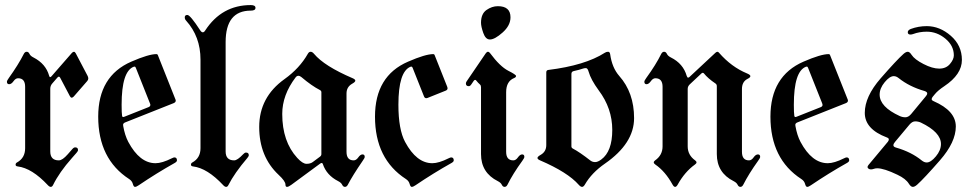

<svg xmlns="http://www.w3.org/2000/svg" viewBox="-20 -727 3822 757"><path d="M7.3 -404.8Q7.3 -409.2 15.1 -419.9Q52.2 -471.7 73.7 -514.2Q78.1 -522.9 85.2 -522.9Q92.3 -522.9 96.2 -514.6Q100.1 -506.3 111.8 -500.5Q160.6 -475.6 173.8 -428.2Q175.3 -422.9 177.7 -422.9Q180.2 -422.9 183.1 -426.3L263.2 -518.1Q267.6 -522.9 271.5 -522.9Q275.4 -522.9 278.8 -516.6L325.2 -428.2Q328.1 -422.9 328.1 -417.5Q328.1 -412.1 323.7 -407.2L271 -346.7Q266.6 -341.8 262.7 -341.8Q258.8 -341.8 255.4 -348.1L217.3 -420.4Q214.8 -424.8 212.2 -424.8Q209.5 -424.8 206.5 -421.4L186.5 -398.4Q178.2 -389.2 178.2 -377.4V-129.9Q178.2 -94.7 211.9 -94.7Q226.1 -94.7 247.1 -118.7L265.1 -139.2Q271 -146 276.4 -146Q287.6 -146 287.6 -135.3Q287.6 -131.3 281.7 -124.5L263.7 -104Q213.9 -47.9 189 2.9Q185.5 9.8 180.2 9.8Q174.8 9.8 168.5 2.9Q106 -64 49.8 -70.8Q41.5 -71.8 41.5 -77.6Q41.5 -83.5 46.9 -86.4Q79.1 -104 79.1 -142.6V-384.8Q79.1 -418.5 51.3 -418.5Q41.5 -418.5 33.2 -406.7Q24.9 -395 16.1 -395Q7.3 -395 7.3 -404.8Z M367.2 -267.1Q367.2 -427.2 497.6 -483.9Q565.9 -513.7 597.2 -513.7Q600.6 -513.7 602.1 -510.3L671.4 -335.9Q672.9 -333 672.9 -330.1Q672.9 -323.7 664.6 -320.3L474.1 -244.6Q465.3 -241.2 465.3 -234.9Q465.3 -232.4 465.8 -230Q472.2 -193.4 485.8 -167.5Q530.8 -83.5 593.3 -83.5Q618.7 -83.5 657.7 -103Q664.6 -106.4 667.5 -106.4Q677.7 -106.4 677.7 -94.7Q677.7 -89.4 668.9 -84.5Q596.7 -43.9 526.9 3.4Q517.6 9.8 512.2 9.8Q506.8 9.8 503.7 -2Q500.5 -13.7 489.3 -21Q367.2 -100.1 367.2 -267.1ZM459.5 -314Q459.5 -280.8 461.4 -270Q462.4 -265.6 465.1 -265.6Q467.8 -265.6 471.2 -267.1L565.9 -304.7Q572.8 -307.6 572.8 -313.5Q572.8 -315.9 571.3 -319.3L515.6 -459.5Q513.7 -464.4 511 -464.4Q508.3 -464.4 507.3 -463.9Q459.5 -445.8 459.5 -314Z M708.5 -658.7Q708.5 -668 718.8 -668Q730 -668 769 -607.9Q774.4 -599.6 779.5 -599.6Q784.7 -599.6 789.1 -606.9Q854.5 -707 968.8 -707Q987.3 -707 987.3 -696Q987.3 -685.1 968.8 -685.1Q869.6 -685.1 869.6 -561V-129.9Q869.6 -94.7 903.3 -94.7Q916 -94.7 938.5 -118.7Q944.8 -125.5 949.7 -125.5Q960.9 -125.5 960.9 -115.2Q960.9 -110.8 955.1 -104Q904.3 -44.4 880.4 2.9Q877 9.8 871.6 9.8Q866.2 9.8 859.9 2.9Q797.4 -64 741.2 -70.8Q732.9 -71.8 732.9 -77.6Q732.9 -83.5 738.3 -86.4Q770.5 -104 770.5 -142.6V-492.2Q770.5 -582.5 713.9 -645.5Q708.5 -650.9 708.5 -658.7Z M1101.6 -415Q1161.6 -458 1193.8 -515.1Q1198.2 -522.9 1204.8 -522.9Q1211.4 -522.9 1218.3 -514.6Q1258.8 -466.3 1370.6 -418.5Q1380.9 -414.1 1380.9 -408.9Q1380.9 -403.8 1368.7 -397Q1346.2 -384.3 1346.2 -358.4V-128.4Q1346.2 -94.7 1374.5 -94.7Q1384.3 -94.7 1392.6 -106.4Q1400.9 -118.2 1409.2 -118.2Q1418 -118.2 1418 -108.4Q1418 -104 1410.2 -93.3Q1370.1 -34.7 1351.6 1Q1347.2 9.8 1340.1 9.8Q1333 9.8 1329.1 1.5Q1325.2 -6.8 1313.5 -12.7Q1267.6 -36.1 1252.9 -80.1Q1251.5 -84.5 1248.5 -84.5Q1245.6 -84.5 1241.7 -81.5L1128.9 1.5Q1117.7 9.8 1111.6 9.8Q1105.5 9.8 1105.5 1Q1105.5 -12.7 1078.6 -37.6Q1002 -109.4 1002 -226.6Q1002 -343.8 1101.6 -415ZM1092.8 -277.8Q1092.8 -168.9 1151.9 -104.5Q1173.3 -81.1 1188.5 -81.1Q1203.6 -81.1 1212.9 -87.9L1241.7 -109.4Q1247.1 -113.3 1247.1 -119.6V-363.3Q1247.1 -369.1 1241.2 -372.1Q1209.5 -388.2 1168.5 -422.9Q1162.1 -428.2 1156.2 -428.2Q1150.4 -428.2 1145.5 -421.9Q1092.8 -352.5 1092.8 -277.8Z M1458.5 -267.1Q1458.5 -427.7 1588.9 -483.9Q1657.2 -513.7 1688.5 -513.7Q1691.9 -513.7 1693.4 -510.3L1743.7 -383.8Q1744.6 -381.3 1744.6 -378.9Q1744.6 -372.6 1737.3 -369.6L1665.5 -340.8Q1663.1 -339.8 1660.6 -339.8Q1654.3 -339.8 1651.4 -347.7L1606.9 -459.5Q1605 -464.4 1602.5 -464.4Q1600.1 -464.4 1598.6 -463.9Q1550.8 -444.8 1550.8 -314Q1550.8 -216.8 1577.1 -167.5Q1622.1 -83.5 1684.6 -83.5Q1710 -83.5 1749 -103Q1755.9 -106.4 1758.8 -106.4Q1769 -106.4 1769 -94.7Q1769 -89.4 1760.3 -84.5Q1688 -43.9 1618.2 3.4Q1608.9 9.8 1603.5 9.8Q1598.1 9.8 1595 -2Q1591.8 -13.7 1580.6 -21Q1458.5 -100.1 1458.5 -267.1Z M1816.9 0ZM1876.5 -637.2Q1876.5 -672.4 1897.9 -687.5Q1919.4 -702.6 1942.9 -702.6Q1992.7 -702.6 1992.7 -658.7Q1992.7 -626.5 1961.7 -598.9Q1930.7 -571.3 1911.6 -571.3Q1894.5 -571.3 1885.5 -596.9Q1876.5 -622.6 1876.5 -637.2ZM1816.9 -397.9Q1816.9 -401.9 1819.8 -406.2L1895 -516.6Q1899.4 -522.9 1903.8 -522.9Q1908.2 -522.9 1912.1 -517.6Q1951.2 -464.8 1984.4 -447.8Q2014.6 -432.6 2014.6 -427.5Q2014.6 -422.4 2007.3 -419.4Q1975.6 -406.7 1975.6 -363.3V-128.4Q1975.6 -94.7 2003.9 -94.7Q2013.7 -94.7 2022 -106.4Q2030.3 -118.2 2038.6 -118.2Q2047.4 -118.2 2047.4 -108.4Q2047.4 -104 2039.6 -93.3Q2002 -41.5 1981 1Q1976.6 9.8 1969.5 9.8Q1962.4 9.8 1958.5 1.5Q1954.6 -6.8 1942.9 -12.7Q1876.5 -45.9 1876.5 -119.6V-383.3Q1876.5 -390.1 1872.6 -393.6Q1864.3 -400.9 1857.9 -409.2Q1856 -412.1 1853 -412.1Q1850.6 -412.1 1847.7 -408.2L1838.4 -394.5Q1833.5 -387.2 1828.6 -387.2Q1816.9 -387.2 1816.9 -397.9Z M2111.3 -116.2Q2133.8 -128.9 2133.8 -154.8V-441.4Q2133.8 -450.2 2141.6 -451.2Q2287.1 -469.2 2364.7 -519Q2370.6 -522.9 2377.4 -522.9Q2384.3 -522.9 2385.7 -513.2Q2393.1 -460 2421.4 -427.7Q2480 -361.8 2480 -261.2Q2480 -161.6 2365.2 -82Q2313 -45.9 2286.1 0.5Q2280.8 9.8 2274.9 9.8Q2269 9.8 2261.7 1.5Q2218.3 -47.9 2109.4 -94.7Q2099.1 -99.1 2099.1 -104.2Q2099.1 -109.4 2111.3 -116.2ZM2232.9 -149.9Q2232.9 -144 2238.8 -141.1Q2265.1 -127.4 2307.6 -94.2Q2315.9 -87.9 2326.4 -87.9Q2336.9 -87.9 2350.6 -98.1Q2394 -129.9 2394 -214.8Q2394 -299.8 2340.3 -371.1Q2309.6 -413.1 2300.8 -444.3Q2296.9 -458.5 2290 -458.5Q2283.2 -458.5 2276.9 -456.1Q2264.6 -451.7 2242.2 -446.8Q2232.9 -444.8 2232.9 -435.5Z M2520.5 -404.8Q2520.5 -409.2 2528.3 -419.9Q2565.9 -471.7 2586.9 -514.2Q2591.3 -522.9 2598.4 -522.9Q2605.5 -522.9 2609.4 -514.6Q2613.3 -506.3 2625 -500.5Q2673.8 -476.1 2687.5 -427.7Q2689.9 -420.9 2692.9 -420.9Q2695.8 -420.9 2698.7 -423.8L2800.8 -519Q2805.2 -522.9 2808.6 -522.9Q2812 -522.9 2814.9 -519Q2863.8 -462.9 2925.3 -437.5Q2938.5 -432.1 2938.5 -426.8Q2938.5 -421.4 2927.2 -416Q2905.3 -404.8 2905.3 -376V-128.4Q2905.3 -94.7 2933.1 -94.7Q2942.9 -94.7 2951.2 -106.4Q2959.5 -118.2 2968.3 -118.2Q2977.1 -118.2 2977.1 -108.4Q2977.1 -104 2969.2 -93.3Q2932.1 -41.5 2910.6 1Q2906.2 9.8 2899.2 9.8Q2892.1 9.8 2888.2 1.5Q2884.3 -6.8 2872.6 -12.7Q2806.2 -45.9 2806.2 -119.6V-387.2Q2806.2 -394 2801.3 -397.5Q2771 -418 2755.4 -437.5Q2753.4 -439.9 2750.7 -439.9Q2748 -439.9 2745.6 -437.5L2699.7 -394.5Q2691.4 -386.7 2691.4 -376.5V-149.9Q2691.4 -115.7 2720.7 -94.7Q2726.1 -90.8 2726.1 -86.7Q2726.1 -82.5 2719.7 -78.1Q2679.7 -49.3 2651.9 1Q2647 9.8 2641.8 9.8Q2636.7 9.8 2631.8 1Q2603 -51.3 2564 -78.1Q2557.6 -82.5 2557.6 -86.7Q2557.6 -90.8 2563 -94.7Q2592.3 -115.2 2592.3 -149.9V-384.8Q2592.3 -418.5 2564 -418.5Q2554.2 -418.5 2545.9 -406.7Q2537.6 -395 2529.1 -395Q2520.5 -395 2520.5 -404.8Z M3017.6 -267.1Q3017.6 -427.2 3147.9 -483.9Q3216.3 -513.7 3247.6 -513.7Q3251 -513.7 3252.4 -510.3L3321.8 -335.9Q3323.2 -333 3323.2 -330.1Q3323.2 -323.7 3314.9 -320.3L3124.5 -244.6Q3115.7 -241.2 3115.7 -234.9Q3115.7 -232.4 3116.2 -230Q3122.6 -193.4 3136.2 -167.5Q3181.2 -83.5 3243.7 -83.5Q3269 -83.5 3308.1 -103Q3314.9 -106.4 3317.9 -106.4Q3328.1 -106.4 3328.1 -94.7Q3328.1 -89.4 3319.3 -84.5Q3247.1 -43.9 3177.2 3.4Q3168 9.8 3162.6 9.8Q3157.2 9.8 3154.1 -2Q3150.9 -13.7 3139.6 -21Q3017.6 -100.1 3017.6 -267.1ZM3109.9 -314Q3109.9 -280.8 3111.8 -270Q3112.8 -265.6 3115.5 -265.6Q3118.2 -265.6 3121.6 -267.1L3216.3 -304.7Q3223.1 -307.6 3223.1 -313.5Q3223.1 -315.9 3221.7 -319.3L3166 -459.5Q3164.1 -464.4 3161.4 -464.4Q3158.7 -464.4 3157.7 -463.9Q3109.9 -445.8 3109.9 -314Z M3542 -514.2Q3551.8 -522.9 3559.1 -522.9Q3566.4 -522.9 3574.2 -510.7Q3585.9 -492.7 3621.1 -474.6Q3656.2 -456.5 3683.1 -456.5Q3710 -456.5 3725.3 -474.6Q3740.7 -492.7 3740.7 -508.8Q3740.7 -546.9 3707.5 -574.5Q3674.3 -602.1 3633.8 -602.1Q3605.5 -602.1 3580.1 -592.8Q3575.2 -590.8 3569.3 -590.8Q3559.1 -590.8 3559.1 -600.1Q3559.1 -607.9 3570.8 -612.8Q3601.1 -624 3633.8 -624Q3685.1 -624 3728.8 -585.9Q3772.5 -547.9 3772.5 -490.7Q3772.5 -433.6 3703.1 -387.2Q3678.2 -370.6 3666.5 -356.4L3657.2 -345.2Q3653.3 -340.3 3653.3 -335.9Q3653.3 -331.5 3661.1 -328.1Q3748.5 -290 3748.5 -228.3Q3748.5 -166.5 3686 -95Q3623.5 -23.4 3596.2 1Q3586.4 9.8 3578.9 9.8Q3571.3 9.8 3563.5 -2.4Q3551.3 -22.5 3518.1 -38.1Q3465.3 -63.5 3438.5 -63.5Q3431.2 -63.5 3425.3 -61.3Q3419.4 -59.1 3413.8 -59.1Q3408.2 -59.1 3404.3 -62Q3400.4 -64.9 3400.4 -68.4Q3400.4 -71.8 3404.3 -76.7L3480.5 -168Q3484.4 -172.9 3484.4 -177.5Q3484.4 -182.1 3476.6 -185.1Q3389.6 -217.8 3389.6 -282Q3389.6 -346.2 3452.1 -418Q3514.6 -489.7 3542 -514.2ZM3448.2 -354Q3448.2 -305.7 3527.3 -269.5Q3538.1 -264.6 3549.8 -264.6Q3561.5 -264.6 3572.3 -277.3L3628.9 -345.7Q3635.7 -353 3635.7 -358.9Q3635.7 -364.7 3625 -368.2Q3565.4 -385.3 3523.4 -418.9Q3513.7 -426.8 3503.9 -426.8Q3487.8 -426.8 3468 -402.8Q3448.2 -378.9 3448.2 -354ZM3513.2 -145Q3572.8 -127.9 3614.3 -94.2Q3624 -86.4 3633.8 -86.4Q3649.9 -86.4 3669.9 -110.4Q3689.9 -134.3 3689.9 -159.2Q3689.9 -205.6 3610.8 -243.7Q3600.1 -248.5 3588.4 -248.5Q3576.7 -248.5 3565.9 -235.8L3508.8 -167.5Q3502.4 -160.2 3502.4 -154.1Q3502.4 -147.9 3513.2 -145Z"/></svg>

Font: UnifrakturMaguntia18
Style: Book
Weight: 400
Designer: j. 'mach' wust, Gerrit Ansmann, Georg Duffner, based on a font by Peter Wiegel, original typeface by Carl Albert Fahrenw
Version: Version 2017-03-19